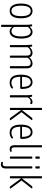

<svg xmlns="http://www.w3.org/2000/svg" viewBox="1724 -2516 1004 4492"><g transform="rotate(90 2226.0 -270.0)"><path d="M237 6Q152 6 107.5 -61.5Q63 -129 63 -259Q63 -390 107.5 -459.5Q152 -529 237 -529Q320 -529 364 -460Q408 -391 408 -259Q408 -129 364.5 -61.5Q321 6 237 6ZM235 -36Q358 -36 358 -261Q358 -487 235 -487Q113 -487 113 -261Q113 -36 235 -36Z M582 208Q560 208 560 194V-373Q560 -424 557.5 -451Q555 -478 552.5 -490.5Q550 -503 550 -509Q550 -515 560.5 -518.5Q571 -522 580 -522Q590 -522 594 -512Q598 -502 606 -463Q632 -494 663 -511.5Q694 -529 729 -529Q803 -529 842.5 -459.5Q882 -390 882 -262Q882 -132 838 -63Q794 6 714 6Q682 6 656.5 -8.5Q631 -23 610 -50V194Q610 208 589 208ZM707 -36Q768 -36 800 -94Q832 -152 832 -262Q832 -372 803.5 -429.5Q775 -487 720 -487Q690 -487 662 -469Q634 -451 610 -421V-97Q630 -67 655 -51.5Q680 -36 707 -36Z M1056 2Q1034 2 1034 -12V-373Q1034 -435 1029 -467.5Q1024 -500 1024 -509Q1024 -515 1034.5 -518.5Q1045 -522 1054 -522Q1064 -522 1068 -511Q1072 -500 1080 -459Q1104 -490 1141.5 -509.5Q1179 -529 1217 -529Q1253 -529 1282 -511.5Q1311 -494 1323 -454Q1349 -488 1387 -508.5Q1425 -529 1464 -529Q1515 -529 1546.5 -496Q1578 -463 1578 -402V-12Q1578 2 1556 2H1550Q1528 2 1528 -12V-398Q1528 -440 1509.5 -463Q1491 -486 1451 -486Q1424 -486 1399.5 -474.5Q1375 -463 1357 -446.5Q1339 -430 1330 -415Q1330 -410 1330.5 -405.5Q1331 -401 1331 -396V-12Q1331 2 1309 2H1303Q1281 2 1281 -12V-398Q1281 -440 1262.5 -463Q1244 -486 1205 -486Q1169 -486 1135 -465Q1101 -444 1084 -416V-12Q1084 2 1062 2Z M1915 6Q1820 6 1773.5 -59Q1727 -124 1727 -258Q1727 -391 1772 -460Q1817 -529 1905 -529Q1982 -529 2021.5 -463Q2061 -397 2061 -275Q2061 -241 2040 -241H1776Q1777 -139 1811 -87.5Q1845 -36 1916 -36Q1952 -36 1976.5 -46Q2001 -56 2016 -66Q2031 -76 2037 -76Q2043 -76 2047 -66.5Q2051 -57 2051 -50Q2051 -42 2032.5 -28.5Q2014 -15 1983.5 -4.5Q1953 6 1915 6ZM1777 -283H2013Q2013 -487 1902 -487Q1843 -487 1811.5 -439Q1780 -391 1777 -283Z M2230 2Q2208 2 2208 -12V-373Q2208 -424 2205.5 -451Q2203 -478 2200.5 -490.5Q2198 -503 2198 -509Q2198 -515 2208.5 -518.5Q2219 -522 2228 -522Q2238 -522 2242 -511Q2246 -500 2254 -457Q2275 -490 2304.5 -509.5Q2334 -529 2365 -529Q2385 -529 2400.5 -521Q2416 -513 2416 -503Q2416 -493 2410.5 -483.5Q2405 -474 2400 -474Q2395 -474 2383.5 -479Q2372 -484 2350 -484Q2320 -484 2295.5 -463Q2271 -442 2258 -412V-12Q2258 2 2236 2Z M2525 2Q2503 2 2503 -12V-738Q2503 -752 2525 -752H2531Q2553 -752 2553 -738V-285H2558L2734 -513Q2744 -525 2759 -525H2772Q2791 -525 2791 -515Q2791 -512 2787.5 -506Q2784 -500 2779 -494L2604 -271L2783 -28Q2787 -22 2790.5 -16Q2794 -10 2794 -7Q2794 2 2774 2H2760Q2746 2 2738 -11L2558 -256H2553V-12Q2553 2 2531 2Z M3084 6Q2989 6 2942.5 -59Q2896 -124 2896 -258Q2896 -391 2941 -460Q2986 -529 3074 -529Q3151 -529 3190.5 -463Q3230 -397 3230 -275Q3230 -241 3209 -241H2945Q2946 -139 2980 -87.5Q3014 -36 3085 -36Q3121 -36 3145.5 -46Q3170 -56 3185 -66Q3200 -76 3206 -76Q3212 -76 3216 -66.5Q3220 -57 3220 -50Q3220 -42 3201.5 -28.5Q3183 -15 3152.5 -4.5Q3122 6 3084 6ZM2946 -283H3182Q3182 -487 3071 -487Q3012 -487 2980.5 -439Q2949 -391 2946 -283Z M3471 6Q3430 6 3403.5 -19.5Q3377 -45 3377 -108V-738Q3377 -752 3399 -752H3405Q3427 -752 3427 -738V-116Q3427 -70 3439 -53.5Q3451 -37 3482 -37Q3501 -37 3508 -40.5Q3515 -44 3520 -44Q3526 -44 3528.5 -33Q3531 -22 3531 -16Q3531 -5 3510.5 0.5Q3490 6 3471 6Z M3664 2Q3642 2 3642 -12V-511Q3642 -525 3664 -525H3670Q3692 -525 3692 -511V-12Q3692 2 3670 2ZM3667 -595Q3641 -595 3641 -609V-685Q3641 -699 3667 -699Q3693 -699 3693 -685V-609Q3693 -595 3667 -595Z M3828 212Q3809 212 3788.5 206.5Q3768 201 3768 190Q3768 184 3770.5 173Q3773 162 3779 162Q3784 162 3791 165.5Q3798 169 3817 169Q3848 169 3860 150Q3872 131 3872 80V-511Q3872 -525 3894 -525H3900Q3922 -525 3922 -511V90Q3922 158 3895.5 185Q3869 212 3828 212ZM3897 -595Q3871 -595 3871 -609V-685Q3871 -699 3897 -699Q3923 -699 3923 -685V-609Q3923 -595 3897 -595Z M4124 2Q4102 2 4102 -12V-738Q4102 -752 4124 -752H4130Q4152 -752 4152 -738V-285H4157L4333 -513Q4343 -525 4358 -525H4371Q4390 -525 4390 -515Q4390 -512 4386.5 -506Q4383 -500 4378 -494L4203 -271L4382 -28Q4386 -22 4389.5 -16Q4393 -10 4393 -7Q4393 2 4373 2H4359Q4345 2 4337 -11L4157 -256H4152V-12Q4152 2 4130 2Z"/></g></svg>

Font: Asap Condensed ExtraLight
Style: Regular
Weight: 200
Width: 3
Designer: Pablo Cosgaya
Foundry: Omnibus-Type
Version: Version 3.001; ttfautohint (v1.8.4.7-5d5b)